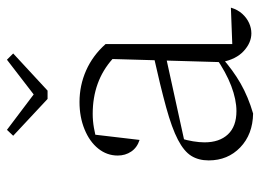

<svg xmlns="http://www.w3.org/2000/svg" viewBox="-118 -621 749 553"><g transform="rotate(-90 256.5 -344.5)"><path d="M437 5Q410 5 386 -17Q362 -39 354 -81L363 -395Q299 -452 205 -452Q185 -452 165 -448.5Q145 -445 124 -439L146 -453L130 -317Q108 -324 96.5 -341Q85 -358 85 -380Q85 -411 105 -436Q125 -461 160.5 -475.5Q196 -490 239 -490Q287 -490 330 -471Q373 -452 406 -415V-50L511 -54Q505 -34 493 -21Q481 -8 466.5 -1.5Q452 5 437 5ZM206 10Q146 9 108.5 -27Q71 -63 71 -118Q71 -147 84 -168Q97 -189 130.5 -206.5Q164 -224 224 -240.5Q284 -257 378 -278V-243L118 -186L134 -197Q129 -181 126 -163Q123 -145 123 -130Q123 -87 146 -62.5Q169 -38 213 -38Q246 -38 285.5 -53Q325 -68 368 -98V-81Q331 -48 292.5 -26Q254 -4 206 10ZM248 -582 142 -681 159 -699 261 -622 361 -699 379 -681 272 -582Z"/></g></svg>

Font: Piazzolla Thin Thin
Style: Regular
Weight: 250
Version: Version 2.005